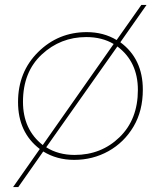

<svg xmlns="http://www.w3.org/2000/svg" viewBox="-20 -647 651 777"><path d="M54 110H33L141 -44Q53 -111 53 -234Q53 -356 134.5 -436.5Q216 -517 331 -517Q399 -517 452 -485L552 -627H573L467 -476Q558 -409 558 -284Q558 -198 520 -134.2Q482 -70.5 418.8 -35.2Q355.5 0 280 0Q210 0 155 -34ZM153 -60 440 -469Q393 -497 329 -497Q225 -497 149 -426.5Q73 -356 73 -235Q73 -123 153 -60ZM282 -20Q390 -20 464 -92Q538 -164 538 -283Q538 -397 455 -459L167 -51Q216 -20 282 -20Z"/></svg>

Font: Argentum Sans Thin
Style: Italic
Weight: 100
Italic angle: -11°
Designer: Julieta Ulanovsky (font), Cristiano Sobral (main changes and remaster)
Foundry: Julieta Ulanovsky (font), Cristiano Sobral (main changes and remaster)
Version: Version 2.007;June 15, 2022;FontCreator 14.0.0.2814 64-bit; 